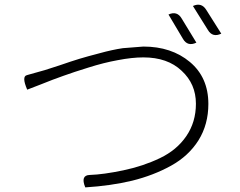

<svg xmlns="http://www.w3.org/2000/svg" viewBox="-20 -819 1040 833"><path d="M98 -430Q73 -488 97 -493Q93 -492 175 -515Q182 -517 237 -535Q292 -554 325 -564Q358 -574 412 -588Q466 -603 513 -610L602 -617Q724 -617 804 -550Q884 -483 884 -368Q884 -279 841 -210Q798 -142 722 -100Q646 -58 553 -35Q461 -13 350 -6Q328 -59 370 -60Q429 -62 515 -80Q601 -98 674 -133Q747 -168 788 -228Q830 -289 830 -369Q830 -455 768 -512Q707 -570 602 -570Q553 -570 491 -558Q430 -547 364 -526Q299 -506 255 -490Q212 -475 155 -452Q99 -430 98 -430ZM711 -756Q748 -773 768 -739L832 -634Q794 -616 774 -650L711 -756ZM817 -793Q854 -810 875 -776L940 -673Q902 -655 882 -689L817 -793Z"/></svg>

Font: Swei Half Moon CJK SC
Style: Light
Weight: 300
Version: Version 2.071